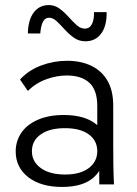

<svg xmlns="http://www.w3.org/2000/svg" viewBox="-20 -728 541 758"><path d="M372 0 371 -174 364 -193V-310Q364 -372 333 -401Q302 -430 243 -430Q204 -430 162.5 -415Q121 -400 90 -369L59 -414Q93 -451 142.5 -469.5Q192 -488 245 -488Q299 -488 340 -468.5Q381 -449 404 -410Q427 -371 427 -311V-159Q427 -119 427.5 -79.5Q428 -40 430 0ZM225 10Q141 10 91.5 -28.5Q42 -67 42 -130Q42 -171 64 -203.5Q86 -236 129 -255Q172 -274 232 -274Q315 -274 360.5 -237Q406 -200 406 -139H394Q394 -69 352 -29.5Q310 10 225 10ZM237 -39Q297 -39 330.5 -64.5Q364 -90 364 -131Q364 -173 330.5 -197.5Q297 -222 236 -222Q176 -222 141 -197.5Q106 -173 106 -131Q106 -90 141 -64.5Q176 -39 237 -39ZM317 -565Q292 -565 272 -579Q252 -593 235.5 -611.5Q219 -630 204 -644Q189 -658 174 -658Q157 -658 149 -641Q141 -624 139 -596H90Q91 -649 113 -678.5Q135 -708 173 -708Q196 -708 215 -694Q234 -680 250.5 -661.5Q267 -643 282.5 -629Q298 -615 315 -615Q334 -615 343 -633Q352 -651 351 -680H401Q402 -626 379.5 -595.5Q357 -565 317 -565Z"/></svg>

Font: SUSE Light
Style: Regular
Weight: 300
Designer: Rene Bieder
Foundry: SUSE
Version: Version 1.000